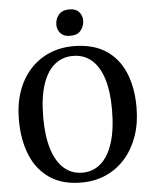

<svg xmlns="http://www.w3.org/2000/svg" viewBox="-63 -1009 849 1072"><g transform="rotate(-5 362.0 -473.5)"><path d="M356 11Q246.5 12.5 174.5 -35.8Q102.5 -84 67.2 -169.8Q32 -255.5 32 -367.5Q32 -456 56.8 -526.8Q81.5 -597.5 127 -647.8Q172.5 -698 234.5 -724.8Q296.5 -751.5 370.5 -751.5Q479 -751.5 550.2 -705.8Q621.5 -660 657 -576.8Q692.5 -493.5 692.5 -381Q692.5 -293.5 667.8 -221.8Q643 -150 598 -98.2Q553 -46.5 491.5 -18.2Q430 10 356 11ZM360.5 -43.5Q419.5 -43.5 463.2 -81.2Q507 -119 531 -194.2Q555 -269.5 555 -380.5Q555 -483 532.8 -553.5Q510.5 -624 467.5 -660.8Q424.5 -697.5 363 -697.5Q304 -697.5 260.2 -661.5Q216.5 -625.5 192.5 -552.2Q168.5 -479 168.5 -368Q168.5 -266 191 -193.2Q213.5 -120.5 256.5 -82Q299.5 -43.5 360.5 -43.5ZM358 -810.5Q322.5 -810.5 304.5 -830.8Q286.5 -851 286.5 -879Q286.5 -910.5 306 -934.2Q325.5 -958 366 -958H367Q402.5 -958 420.2 -937.8Q438 -917.5 438 -890Q438 -858.5 418.5 -834.5Q399 -810.5 359 -810.5Z"/></g></svg>

Font: Merriweather 24pt SemiBold
Style: Regular
Weight: 600
Designer: Eben Sorkin
Foundry: Eben Sorkin
Version: Version 2.100